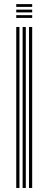

<svg xmlns="http://www.w3.org/2000/svg" viewBox="-20 -934 241 954"><path d="M124.1 0V-800H139.9V0ZM60.7 0V-800H76.6V0ZM92.4 0V-800H108.2V0ZM60.7 -899.8V-913.5H139.9V-899.8ZM60.7 -845V-858.7H139.9V-845ZM60.7 -872.4V-886.1H139.9V-872.4Z"/></svg>

Font: Big Shoulders Inline Text Thin
Style: Regular
Weight: 100
Designer: Patric King
Foundry: XO Type Co
Version: Version 2.002